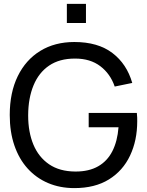

<svg xmlns="http://www.w3.org/2000/svg" viewBox="-20 -950 754 985"><path d="M323 -832V-930H421V-832ZM361.5 15Q287.5 15 226.5 -11Q165.5 -37 121.5 -85.8Q77.5 -134.5 53.8 -203.8Q30 -273 30 -360Q30 -475 71 -559Q112 -643 186.5 -688.8Q261 -734.5 361.5 -734.5Q482.5 -734.5 556.5 -678.2Q630.5 -622 658.5 -524.5L568.5 -506Q546 -571.5 494.5 -610.5Q443 -649.5 366 -649.5Q365 -649.5 364 -649.5Q285 -649.5 232 -613.5Q179 -577.5 152 -512Q125 -446.5 124.5 -360Q124.5 -358.5 124.5 -357Q124.5 -273 151.2 -208.5Q178 -144 231.8 -107.2Q285.5 -70.5 366 -70Q367.5 -70 368.5 -70Q436.5 -70 483.5 -96.8Q530.5 -123.5 556.5 -174.5Q582.5 -225.5 588 -297H435V-370.5H682Q683.5 -360.5 683.8 -346.8Q684 -333 684 -328Q684 -229.5 647.2 -151.8Q610.5 -74 538.8 -29.5Q467 15 361.5 15Z"/></svg>

Font: Cns Manrope Med
Style: Regular
Weight: 500
Designer: Mikhail Sharanda
Foundry: Mikhail Sharanda
Version: Version 4.504